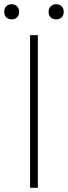

<svg xmlns="http://www.w3.org/2000/svg" viewBox="-33 -893 323 913"><path d="M110 0V-726H147V0ZM22 -801Q7 -801 -3 -810.5Q-13 -820 -13 -837Q-13 -853 -3 -863Q7 -873 22 -873Q38 -873 48 -863Q58 -853 58 -837Q58 -820 48 -810.5Q38 -801 22 -801ZM198 -837Q198 -853 208.5 -863Q219 -873 234 -873Q250 -873 260 -863Q270 -853 270 -837Q270 -820 260 -810.5Q250 -801 234 -801Q218 -801 208 -810.5Q198 -820 198 -837Z"/></svg>

Font: Noto Sans Korean Thin
Style: Regular
Weight: 250
Designer: Ryoko NISHIZUKA  (kana & ideographs); Paul D. Hunt (Latin, Greek & Cyrillic); Wenlong ZHANG  (bopomofo); Sandoll Communi
Foundry: Adobe Systems Incorporated
Version: Version 1.0001;PS 1;hotconv 1.0.78;makeotf.lib2.5.61930